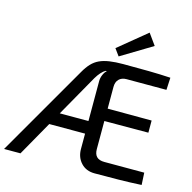

<svg xmlns="http://www.w3.org/2000/svg" viewBox="-131 -1047 1176 1176"><g transform="rotate(15 457.0 -459.0)"><path d="M568 -691Q661 -691 730.5 -690Q800 -689 868 -685L864 -607H611Q581 -607 563.5 -589.5Q546 -572 546 -541V-146Q546 -114 562 -98Q578 -82 611 -82H864L868 -5Q796 -1 721 0Q646 1 571 1Q517 1 484.5 -34Q452 -69 452 -122V-552Q452 -573 461 -593.5Q470 -614 482 -623H474Q461 -616 446.5 -600Q432 -584 419 -562L101 0H-3L331 -578Q349 -610 370 -632.5Q391 -655 418 -667.5Q445 -680 482 -685.5Q519 -691 568 -691ZM478 -299V-219H173L180 -299ZM465 -403 825 -402V-325L465 -324ZM674 -919 725 -848 528 -729 496 -773Z"/></g></svg>

Font: Exo 2 Medium
Style: Regular
Weight: 500
Designer: Natanael Gama
Foundry: Natanael Gama
Version: Version 2.010